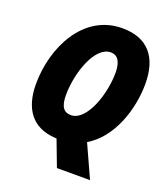

<svg xmlns="http://www.w3.org/2000/svg" viewBox="-159 -836 975 1117"><g transform="rotate(20 328.5 -277.5)"><path d="M325 170H530L438 -32C579 -115 641 -309 641 -466C641 -629 565 -725 406 -725C164 -725 43 -473 43 -249C43 -93 114 -1 251 8C256 8 260 9 264 9ZM295 -147C253 -147 229 -174 229 -247C229 -387 293 -570 390 -570C432 -570 456 -537 456 -468C456 -332 392 -147 295 -147Z"/></g></svg>

Font: Noto Sans UI SemiCondensed Black
Style: Italic
Weight: 900
Width: 4
Italic angle: -372°
Designer: Monotype Design Team
Foundry: Monotype Imaging Inc.
Version: Version 1.901